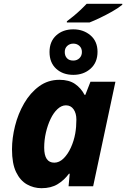

<svg xmlns="http://www.w3.org/2000/svg" viewBox="-20 -978 662 1008"><path d="M331 -866Q346 -877 366 -893.5Q386 -910 404.5 -927.5Q423 -945 435 -958H622V-953Q600 -935 568 -917Q536 -899 504.5 -884Q473 -869 450 -860H331ZM365 -585Q310 -585 275 -617Q240 -649 240 -705Q240 -760 275 -792Q310 -824 365 -824Q418 -824 455 -792.5Q492 -761 492 -706Q492 -650 455.5 -617.5Q419 -585 365 -585ZM365 -660Q384 -660 397 -672.5Q410 -685 410 -705Q410 -725 397 -737Q384 -749 365 -749Q346 -749 333 -737Q320 -725 320 -705Q320 -685 331.5 -672.5Q343 -660 365 -660ZM198 10Q157 10 121.5 -10Q86 -30 64.5 -74.5Q43 -119 43 -194Q43 -253 59 -317Q75 -381 107 -436Q139 -491 185.5 -525Q232 -559 292 -559Q342 -559 373.5 -537.5Q405 -516 424 -480H428L455 -549H586L469 0H340L346 -66H342Q317 -32 282.5 -11Q248 10 198 10ZM265 -124Q291 -124 313.5 -146Q336 -168 352 -203Q368 -238 375 -277Q381 -311 381 -350Q381 -383 366.5 -404Q352 -425 326 -425Q303 -425 282 -405.5Q261 -386 245.5 -353.5Q230 -321 221 -282Q212 -243 212 -203Q212 -124 265 -124Z"/></svg>

Font: Noto Sans ExtraBold
Style: Italic
Weight: 800
Italic angle: -12°
Designer: Monotype Design Team
Foundry: Monotype Imaging Inc.
Version: Version 2.013; ttfautohint (v1.8.4.7-5d5b)